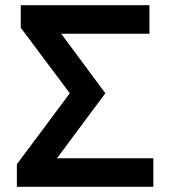

<svg xmlns="http://www.w3.org/2000/svg" viewBox="-20 -720 656 740"><path d="M45 0V-87L249 -360.5L60 -613V-700H556V-590H216L386 -360.5L199.5 -110H571V0Z"/></svg>

Font: Overpass Mono Light
Style: Regular
Weight: 300
Monospace: yes
Designer: Delve Withrington, Dave Bailey
Foundry: Delve Fonts LLC
Version: Version 4.000